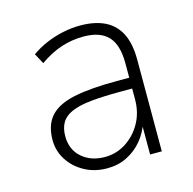

<svg xmlns="http://www.w3.org/2000/svg" viewBox="-81 -577 670 666"><g transform="rotate(-15 254.0 -243.5)"><path d="M226 8Q180 8 144 -12Q108 -32 87.5 -64.5Q67 -97 67 -135Q67 -189 94.5 -220Q122 -251 181 -263.5Q240 -276 336 -276H390V-237H338Q275 -237 231.5 -232.5Q188 -228 162 -216.5Q136 -205 124.5 -185.5Q113 -166 113 -137Q113 -89 145.5 -60.5Q178 -32 228 -32Q269 -32 303.5 -54Q338 -76 359 -113.5Q380 -151 380 -198V-329Q380 -394 351.5 -424.5Q323 -455 263 -455Q222 -455 183.5 -442.5Q145 -430 105 -402L85 -439Q110 -457 139.5 -469.5Q169 -482 200.5 -488.5Q232 -495 262 -495Q314 -495 350 -477.5Q386 -460 404.5 -423.5Q423 -387 423 -329V0H381V-114H386Q375 -79 352 -51.5Q329 -24 297 -8Q265 8 226 8Z"/></g></svg>

Font: Nunito Sans 10pt SemiCondensed ExtraLight
Style: Regular
Weight: 250
Width: 4
Designer: Vernon Adams
Foundry: Vernon Adams
Version: Version 3.101;gftools[0.9.27]